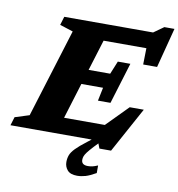

<svg xmlns="http://www.w3.org/2000/svg" viewBox="-129 -843 1086 1169"><g transform="rotate(10 414.0 -259.0)"><path d="M440 131Q440 163 480 163Q494.5 163 507.8 160Q521 157 541 148.5V195.5Q503.5 217 477 224.8Q450.5 232.5 425.5 232.5Q383.5 232.5 365.2 211.2Q347 190 347 161Q347 138.5 354.2 118.8Q361.5 99 384 75.8Q406.5 52.5 451 18.5L475 0H-27L-11 -52.5L77.5 -80.5L247 -628L165 -654.5L181 -707H730L792 -751H854.5L790.5 -504.5H704.5L706.5 -605.5H442L383 -414.5H516.5L549.5 -495H627L549 -240H471.5L488.5 -322.5H354.5L286.5 -101.5H538.5L669 -234H756L603 46H531L519.5 16L495.5 41Q471 67.5 459.2 83.2Q447.5 99 443.8 109.5Q440 120 440 131Z"/></g></svg>

Font: Newsreader Caption
Style: Bold Italic
Weight: 700
Italic angle: -17°
Designer: Hugues Gentile
Foundry: Production Type
Version: Version 1.001